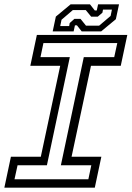

<svg xmlns="http://www.w3.org/2000/svg" viewBox="-37 -860 604 880"><path d="M-17 0 13 -141.5H150L239 -558.5H102L132 -700H546.5L516.5 -558.5H380L291 -141.5H427.5L397.5 0ZM29.5 -38.5H368L381.5 -102.5H242L347 -598H486.5L500.5 -662.5H162L148.5 -598H283L178 -102.5H43.5ZM204.5 -716 219 -784 286.5 -840H375.5L397.5 -812H406.5L412.5 -840H508.5L494 -772L426.5 -716H337.5L315.5 -744H306.5L300.5 -716ZM239 -740.5H280L282.5 -754.5L304 -773.5H332L357 -742.5H417.5L470 -787L476 -816H435L432.5 -802L411 -783.5H381L356 -814H297L245 -769.5Z"/></svg>

Font: Tourney
Style: Italic
Weight: 400
Italic angle: -12°
Version: Version 1.015